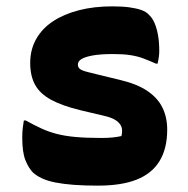

<svg xmlns="http://www.w3.org/2000/svg" viewBox="-20 -572 590 604"><path d="M300 -138Q318 -138 333.5 -139.5Q349 -141 362 -144Q366 -160 362.5 -171.5Q359 -183 346 -192.5Q333 -202 306 -208L234 -225Q176 -239 141 -258Q106 -277 90.5 -305Q75 -333 75 -374Q75 -416 94 -449.5Q113 -483 147.5 -505.5Q182 -528 229 -540Q276 -552 333 -552Q364 -552 386.5 -549Q409 -546 424.5 -540.5Q440 -535 448 -526Q459 -516 466 -500Q473 -484 477 -462Q481 -440 481 -411Q481 -401 479.5 -391.5Q478 -382 476 -372H470Q450 -381 431.5 -388Q413 -395 390.5 -398.5Q368 -402 336 -402Q296 -402 271.5 -397.5Q247 -393 236 -386Q225 -379 225 -369Q225 -360 231.5 -355Q238 -350 255.5 -345.5Q273 -341 306 -333L356 -321Q411 -308 443.5 -286Q476 -264 491 -233.5Q506 -203 506 -164Q506 -105 482 -65.5Q458 -26 410 -7Q362 12 288 12Q246 12 212.5 9.5Q179 7 154 2Q129 -3 112 -11Q95 -19 84 -29Q70 -43 60 -68Q50 -93 50 -139Q50 -156 51.5 -169Q53 -182 55 -193H61Q88 -178 111 -167.5Q134 -157 159.5 -150.5Q185 -144 218.5 -141Q252 -138 300 -138Z"/></svg>

Font: Recursive Casual ExtraBold
Style: Regular
Weight: 800
Version: Version 1.047